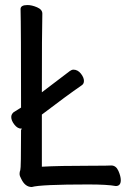

<svg xmlns="http://www.w3.org/2000/svg" viewBox="-20 -731 540 766"><path d="M106.9 15.1Q80.1 15.1 64.9 -17.1Q58.1 -28.8 58.1 -37.1Q58.1 -45.9 61 -52.5Q64 -59.1 64 -213.9Q67.9 -215.8 67.9 -216.8Q67.9 -217.8 64.9 -217.8Q49.8 -217.8 37.4 -233.9Q24.9 -250 24.9 -264.2Q24.9 -274.9 34.2 -283.2L64 -301.8Q64 -627 62 -694.8Q62 -710.9 89.8 -710.9Q106.9 -710.9 127.9 -701.9Q148.9 -692.9 148.9 -676.8Q147 -603 147 -362.8Q251 -441.9 258.5 -447.5Q266.1 -453.1 272.9 -453.1Q290 -453.1 302.5 -437.5Q314.9 -421.9 314.9 -408.2Q314.9 -396 305.2 -390.1Q247.1 -350.1 147 -273.9V-65.9Q212.9 -69.8 349.1 -69.8Q411.1 -69.8 423.8 -70.8Q442.9 -70.8 452.4 -49.3Q461.9 -27.8 461.9 -12.2Q461.9 11.2 441.9 11.2Q408.2 4.9 332 4.9Q142.1 4.9 106.9 15.1Z"/></svg>

Font: LXGW WenKai Mono GB Screen
Style: Regular
Weight: 400
Monospace: yes
Designer: LXGW / Fontworks Inc.
Foundry: LXGW / Fontworks Inc.
Version: Version 1.510;January 18,2025